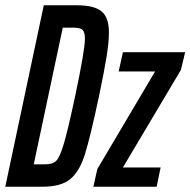

<svg xmlns="http://www.w3.org/2000/svg" viewBox="-26 -708 722 728"><path d="M140 -688H265Q331 -688 359 -665Q387 -642 387 -585Q387 -548 378 -492.5Q369 -437 350 -346Q316 -186 295.5 -121.5Q275 -57 240 -28.5Q205 0 135 0H-6ZM259 -344Q296 -518 296 -561Q296 -587 286.5 -595Q277 -603 256 -603H212L102 -85H147Q174 -85 187.5 -98.5Q201 -112 216.5 -164.5Q232 -217 259 -344ZM328 0 343 -67 562 -437H424L440 -510H676L660 -443L440 -73H583L568 0Z"/></svg>

Font: Saira Ultra Condensed SemiBold
Style: Italic
Weight: 600
Width: 1
Italic angle: -12°
Designer: Hector Gatti with collaboration of the Omnibus-Type team
Foundry: Omnibus-Type
Version: Version 1.001; ttfautohint (v1.8)